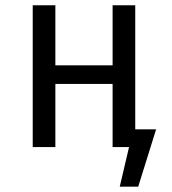

<svg xmlns="http://www.w3.org/2000/svg" viewBox="-20 -560 655 731"><path d="M408.7 0V-240.5H190.8V0H104.6V-540H190.8V-311.3H408.7V-540H494.9V-67.7H574.4L506.2 150.8H435.9L471.3 0Z"/></svg>

Font: FiraCode Nerd Font
Style: Regular
Weight: 400
Designer: Carrois Corporate, Edenspiekermann AG, Nikita Prokopov
Foundry: Carrois Corporate, Edenspiekermann AG, Nikita Prokopov
Version: Version 6.002;Nerd Fonts 2.2.2